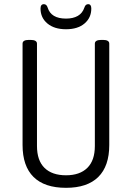

<svg xmlns="http://www.w3.org/2000/svg" viewBox="-20 -893 630 919"><path d="M296 6Q193 6 140.5 -46Q88 -98 88 -199V-684Q88 -702 118 -702H126Q157 -702 157 -684V-194Q157 -125 193 -89.5Q229 -54 296 -54Q362 -54 398 -89.5Q434 -125 434 -194V-684Q434 -702 465 -702H473Q503 -702 503 -684V-199Q503 -98 450.5 -46Q398 6 296 6ZM296 -753Q240 -753 207 -780.5Q174 -808 174 -852Q174 -873 190 -873Q203 -873 208 -857Q224 -804 296 -804Q330 -804 352.5 -817Q375 -830 384 -857Q389 -873 402 -873Q417 -873 417 -852Q417 -808 384.5 -780.5Q352 -753 296 -753Z"/></svg>

Font: Asap Condensed Light
Style: Regular
Weight: 300
Width: 3
Designer: Pablo Cosgaya
Foundry: Omnibus-Type
Version: Version 3.001; ttfautohint (v1.8.4.7-5d5b)